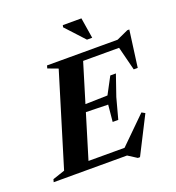

<svg xmlns="http://www.w3.org/2000/svg" viewBox="-196 -1011 1074 1174"><g transform="rotate(-20 341.0 -424.0)"><path d="M231 -642.5 165.5 -667 170.5 -685H402.5L194 0H-35.5L-30.5 -18L48.5 -44.5ZM617 -653 652.5 -635.5H302L319 -685H629.5L705.5 -719.5H718.5L686.5 -481H660.5ZM499 36.5 442 0H109.5L127 -49.5H491.5L428 -34L614.5 -217.5L636 -205.5L513 36.5ZM466 -223H429.5L440 -332L227.5 -337L241.5 -380.5L455 -386L513 -495H549.5L502.5 -358.5ZM488 -749.5H454L342.5 -870.5L345.5 -883.5H466.5Z"/></g></svg>

Font: Newsreader 36pt
Style: Bold Italic
Weight: 700
Italic angle: -17°
Designer: Hugues Gentile
Foundry: Production Type
Version: Version 1.003